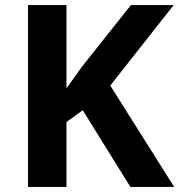

<svg xmlns="http://www.w3.org/2000/svg" viewBox="-20 -734 704 754"><path d="M664 0H492L305 -301L241 -255V0H90V-714H241V-387Q256 -408 271 -429Q286 -450 301 -471L494 -714H662L413 -398Z"/></svg>

Font: Noto Sans Bengali UI
Style: Bold
Weight: 700
Designer: Jelle Bosma - Monotype Design Team
Foundry: Monotype Imaging Inc.
Version: Version 2.003; ttfautohint (v1.8.4.7-5d5b)